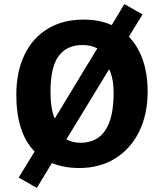

<svg xmlns="http://www.w3.org/2000/svg" viewBox="-20 -813 805 943"><path d="M60.1 -347.2Q60.1 -460.9 100.6 -544.4Q141.1 -627.9 215.6 -672.4Q290 -716.8 390.1 -716.8Q468.3 -716.8 528.8 -689.9L590.8 -793L680.2 -742.2L612.8 -632.8Q657.7 -586.9 681.4 -518.6Q705.1 -450.2 705.1 -361.8Q705.1 -251 663.1 -166Q621.1 -81.1 545.2 -34.4Q469.2 12.2 370.1 12.2Q293.9 12.2 234.9 -12.2L161.1 109.9L71.8 59.1L149.9 -68.8Q60.1 -161.1 60.1 -347.2ZM228 -362.8Q228 -276.9 249 -231L399.9 -480L458 -575.2Q425.8 -592.3 384.8 -591.8Q308.1 -591.8 268.1 -537.8Q228 -483.9 228 -362.8ZM516.1 -473.1 306.2 -128.9Q335 -111.8 375 -111.8Q538.1 -111.8 538.1 -356.9Q538.1 -427.2 516.1 -473.1Z"/></svg>

Font: Kadwa
Style: Bold
Weight: 700
Designer: Sol Matas
Foundry: Sol Matas
Version: Version 1.001;PS 001.000;hotconv 1.0.70;makeotf.lib2.5.58329